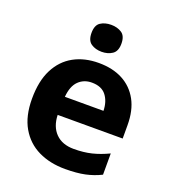

<svg xmlns="http://www.w3.org/2000/svg" viewBox="-139 -863 870 977"><g transform="rotate(20 295.5 -375.0)"><path d="M303 -556Q379 -556 433.5 -527Q488 -498 518 -443Q548 -388 548 -308V-236H196Q198 -173 233.5 -137Q269 -101 332 -101Q385 -101 428 -111.5Q471 -122 517 -144V-29Q477 -9 432.5 0.5Q388 10 325 10Q243 10 180 -20.5Q117 -51 81 -113Q45 -175 45 -269Q45 -365 77.5 -428.5Q110 -492 168 -524Q226 -556 303 -556ZM304 -450Q261 -450 232.5 -422Q204 -394 199 -335H408Q407 -385 382 -417.5Q357 -450 304 -450ZM296 -760Q329 -760 353 -744.5Q377 -729 377 -687Q377 -646 353 -630Q329 -614 296 -614Q262 -614 238.5 -630Q215 -646 215 -687Q215 -729 238.5 -744.5Q262 -760 296 -760Z"/></g></svg>

Font: Noto Sans Tangsa
Style: Regular
Weight: 400
Designer: David Williams
Foundry: Google LLC
Version: Version 1.504